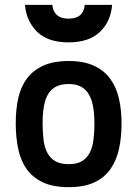

<svg xmlns="http://www.w3.org/2000/svg" viewBox="-20 -762 569 793"><path d="M264 -510Q325 -510 367 -491Q409 -472 434.5 -437.5Q460 -403 471 -356Q482 -309 482 -252Q482 -195 471.5 -147Q461 -99 436 -63.5Q411 -28 369 -8.5Q327 11 264 11Q200 11 158 -8.5Q116 -28 91 -62.5Q66 -97 55.5 -145.5Q45 -194 45 -253Q45 -310 55.5 -357Q66 -404 91.5 -438Q117 -472 159 -491Q201 -510 264 -510ZM264 -84Q298 -84 318.5 -96.5Q339 -109 350.5 -131Q362 -153 366 -184Q370 -215 370 -252Q370 -289 365 -319Q360 -349 348 -370.5Q336 -392 315.5 -403.5Q295 -415 264 -415Q232 -415 211 -404Q190 -393 178 -372Q166 -351 161 -321Q156 -291 156 -253Q156 -215 160 -183.5Q164 -152 176 -130Q188 -108 209 -96Q230 -84 264 -84ZM196 -742Q202 -685 263 -685Q325 -685 330 -742H443Q438 -674 393 -630.5Q348 -587 263 -587Q178 -587 133.5 -630.5Q89 -674 83 -742Z"/></svg>

Font: Panefresco 750wt
Style: Regular
Weight: 750
Foundry: Campivisivi & Chank Co
Version: Version 1.000